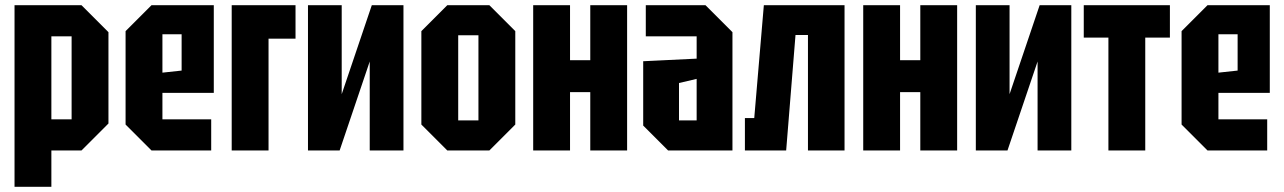

<svg xmlns="http://www.w3.org/2000/svg" viewBox="-20 -580 4947 740"><path d="M36 140V-560H294L398 -456V-104L294 0H178V140ZM256 -440H178V-120H256Z M464 -100V-460L564 -560H804V-222H606V-120H794V0H564ZM606 -300 680 -308V-448H606Z M873 0V-560H1119V-431H1015V0Z M1535 0H1405V-343L1289 0H1167V-560H1297V-217L1413 -560H1535Z M1604 -100V-460L1704 -560H1866L1966 -460V-100L1866 0H1704ZM1746 -116H1824V-444H1746Z M2035 0V-560H2177V-348H2255V-560H2397V0H2255V-225H2177V0Z M2459 -96V-344L2665 -354V-440H2469V-560H2699L2803 -456V0H2555ZM2597 -260V-116H2665V-276Z M3235 -560V0H3094V-445H3046L3010 0H2851V-125H2887L2924 -560Z M3307 0V-560H3449V-348H3527V-560H3669V0H3527V-225H3449V0Z M4109 0H3979V-343L3863 0H3741V-560H3871V-217L3987 -560H4109Z M4394 0V-435H4489V-560H4157V-435H4252V0Z M4534 -100V-460L4634 -560H4874V-222H4676V-120H4864V0H4634ZM4676 -300 4750 -308V-448H4676Z"/></svg>

Font: Tektur Condensed SemiBold
Style: Regular
Weight: 600
Width: 3
Designer: Adam Jagosz
Foundry: Adam Jagosz
Version: Version 1.005;gftools[0.9.30]